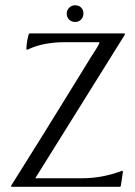

<svg xmlns="http://www.w3.org/2000/svg" viewBox="-20 -716 516 736"><path d="M81.1 -529.3Q81.1 -532.7 82 -542.2Q83 -551.8 84.7 -562Q86.4 -572.3 88.6 -580.1Q90.8 -587.9 93.3 -587.9H456.1L458.5 -586.4V-583L115.2 -32.7H294.4Q334 -32.7 372.6 -40Q411.1 -47.4 448.2 -61.5L450.2 -60.1L451.2 -57.1L442.9 -2L439.9 0H25.9Q24.4 0 22.5 -1V-3.9Q81.5 -97.7 139.6 -190.9Q197.8 -284.2 255.9 -378.9L331.1 -501Q338.9 -513.7 347.2 -526.1Q355.5 -538.6 361.8 -552.2L358.4 -554.2H225.1Q189 -554.2 153.3 -547.6Q117.7 -541 85 -525.4L81.5 -526.4Q81.5 -527.3 81.3 -527.8Q81.1 -528.3 81.1 -529.3ZM268.1 -695.8Q282.2 -695.8 291 -687Q299.8 -678.2 299.8 -664.1Q299.8 -650.4 290.8 -641.1Q281.7 -631.8 268.1 -631.8Q253.9 -631.8 244.9 -640.9Q235.8 -649.9 235.8 -664.1Q235.8 -677.2 245.4 -686.5Q254.9 -695.8 268.1 -695.8Z"/></svg>

Font: CAT Linz
Style: Regular
Weight: 400
Designer: Peter Wiegel
Foundry: Peter Wiegel
Version: Version 1.08